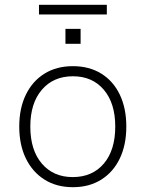

<svg xmlns="http://www.w3.org/2000/svg" viewBox="-20 -770 605 798"><path d="M283 8Q215 8 165 -23.5Q115 -55 87.5 -111.5Q60 -168 60 -244Q60 -320 87.5 -376.5Q115 -433 165 -464Q215 -495 283 -495Q351 -495 401 -464Q451 -433 478 -376.5Q505 -320 505 -244Q505 -168 478 -111.5Q451 -55 401 -23.5Q351 8 283 8ZM282 -34Q364 -34 411.5 -90Q459 -146 459 -244Q459 -341 411.5 -397Q364 -453 283 -453Q202 -453 154 -397Q106 -341 106 -244Q106 -146 154 -90Q202 -34 282 -34ZM142 -710V-750H424V-710ZM252 -588V-650H315V-588Z"/></svg>

Font: Nunito Sans 10pt ExtraLight
Style: Regular
Weight: 250
Designer: Vernon Adams
Foundry: Vernon Adams
Version: Version 3.101;gftools[0.9.27]